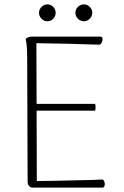

<svg xmlns="http://www.w3.org/2000/svg" viewBox="-20 -856 567 876"><path d="M458 -16Q458 0 447 0H130Q119 0 112.5 -7.5Q106 -15 106 -28L104 -592Q104 -651 97 -678Q107 -689 127 -689H438Q448 -689 448 -677Q448 -669 444 -661.5Q440 -654 434 -652Q300 -657 146 -659L147 -382H414Q416 -377 416 -366Q416 -356 414 -351H147L148 -30Q196 -30 401 -35Q433 -37 448 -37Q453 -35 455.5 -29Q458 -23 458 -16ZM158 -798Q158 -813 169.5 -824.5Q181 -836 196 -836Q212 -836 223 -824.5Q234 -813 234 -798Q234 -782 223 -770.5Q212 -759 196 -759Q181 -759 169.5 -770.5Q158 -782 158 -798ZM324 -798Q324 -813 335.5 -824.5Q347 -836 363 -836Q378 -836 389.5 -824.5Q401 -813 401 -798Q401 -782 389.5 -770.5Q378 -759 363 -759Q347 -759 335.5 -770.5Q324 -782 324 -798Z"/></svg>

Font: Arima Madurai ExtraLight
Style: Regular
Weight: 275
Designer: Joana Correia and Natanael Gama
Foundry: NDISCOVER
Version: Version 1.020